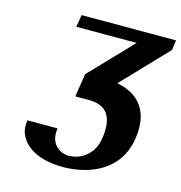

<svg xmlns="http://www.w3.org/2000/svg" viewBox="-107 -807 862 913"><g transform="rotate(15 324.0 -350.5)"><path d="M64 -161C59 -131 62 -105 74 -84C104 -25 178 10 286 10C324 10 361 4 394 -5C485 -31 564 -93 582 -208C604 -345 542 -421 431 -442L641 -662L648 -711H183L173 -651H470L272 -444L254 -330H320C410 -330 447 -278 429 -166C426 -150 421 -134 414 -120C390 -77 348 -49 296 -49C280 -49 266 -53 255 -59C226 -75 203 -106 212 -161Z"/></g></svg>

Font: Aerodynamic
Style: Obl
Weight: 500
Designer: Google
Version: Version 2.000980; 2014